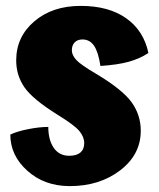

<svg xmlns="http://www.w3.org/2000/svg" viewBox="-20 -587 539 652"><path d="M307 -336Q397 -282 427.5 -239Q458 -196 458 -143Q458 -62 388 -8.5Q318 45 217 45Q131 45 73 -7Q15 -59 15 -130Q38 -141 76 -148.5Q114 -156 144 -156Q144 -112 162.5 -85Q181 -58 215 -58Q240 -58 253 -69Q266 -80 266 -101Q266 -122 249.5 -142Q233 -162 176 -197Q91 -250 63 -290.5Q35 -331 35 -382Q35 -462 96.5 -514.5Q158 -567 254 -567Q349 -567 408.5 -525Q468 -483 484 -407Q455 -388 418 -377.5Q381 -367 321 -363Q314 -410 299.5 -431.5Q285 -453 260 -453Q243 -453 233.5 -443Q224 -433 224 -416Q224 -400 239 -383.5Q254 -367 307 -336Z"/></svg>

Font: Atma
Style: Bold
Weight: 700
Designer: Gregori Vincens, Jeremie Hornus, Riccardo Olocco, Yoann Minet.
Foundry: black foundry
Version: Version 1.102;PS 1.100;hotconv 1.0.86;makeotf.lib2.5.63406